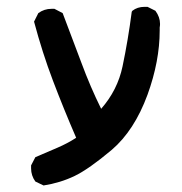

<svg xmlns="http://www.w3.org/2000/svg" viewBox="-20 -408 540 570"><path d="M72.3 91.8Q72.3 88.9 72.3 83L85 58.6Q119.1 43.9 149.9 30.8Q180.7 17.6 206.1 1Q168.9 -85 137.2 -168.5Q105.5 -252 81.1 -343.8L93.8 -369.1Q111.3 -381.8 132.8 -381.8Q135.7 -381.8 141.6 -381.8L166 -369.1Q196.3 -290 222.2 -220.2Q248 -150.4 280.3 -85Q329.1 -140.6 343.8 -210.9Q360.4 -290 371.1 -373L373 -376Q387.7 -387.7 409.2 -387.7Q412.1 -387.7 418 -387.7L441.4 -376Q455.1 -357.4 455.1 -336.9Q455.1 -332 454.1 -326.2Q454.1 -322.3 454.1 -317.4Q454.1 -226.6 418 -127Q378.9 -20.5 311.5 37.1Q244.1 93.8 201.7 114.3Q159.2 134.8 109.4 142.6L85 130.9Q72.3 113.3 72.3 91.8Z"/></svg>

Font: JasonHandwriting2
Style: SemiBold
Weight: 600
Version: Version 1.04.7